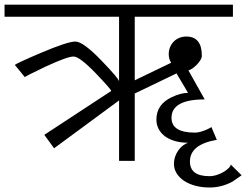

<svg xmlns="http://www.w3.org/2000/svg" viewBox="-20 -707 1082 844"><path d="M1042 63.5Q1032.2 70.3 1022.5 77.1Q1012.7 84 1002.9 90.8Q955.1 117.2 901.4 117.2Q867.2 117.2 838.4 109.4Q809.6 101.6 788.8 87.6Q768.1 73.7 756.3 54.7Q744.6 35.6 744.6 12.7Q744.6 -2.9 749.5 -17.6Q754.4 -32.2 762.9 -44.7Q771.5 -57.1 782.7 -66.2Q793.9 -75.2 806.6 -79.6Q774.4 -79.6 748.5 -87.2Q722.7 -94.7 704.8 -108.2Q687 -121.6 677.2 -140.4Q667.5 -159.2 667.5 -181.6Q667.5 -248 734.9 -279.8Q774.9 -298.8 806.6 -298.8L755.9 -384.3L572.3 -295.9V0H503.4V-265.6L217.8 -55.2L174.8 -114.3L468.8 -307.1Q468.8 -314 401.9 -383.8Q330.1 -458.5 303.2 -458.5Q275.9 -458.5 179.2 -413.6Q89.4 -371.1 89.4 -367.7L45.4 -421.4Q49.8 -427.7 159.7 -474.6Q277.3 -524.4 311.5 -524.4Q345.7 -524.4 427.2 -439.5Q501 -362.8 503.4 -349.6V-633.3H0V-686.5H1003.9V-633.3H572.3V-354L732.4 -431.2Q721.7 -447.8 721.7 -469.2Q721.7 -485.4 727.5 -499.5Q733.4 -513.7 743.7 -524.2Q753.9 -534.7 768.1 -540.5Q782.2 -546.4 798.8 -546.4Q867.2 -546.4 867.2 -462.4Q867.2 -452.6 859.9 -441.2Q852.5 -429.7 842.8 -420.2Q833 -410.6 823 -404.3Q813 -397.9 808.1 -397.9L879.9 -270Q733.9 -270 733.9 -189Q733.9 -124 836.9 -124Q847.7 -124 860.4 -127.4Q873 -130.9 883.8 -135.3Q894.5 -139.6 901.9 -143.8Q909.2 -147.9 909.2 -149.4Q909.2 -149.9 908.7 -149.9L933.1 -92.3Q814.9 -72.3 814.9 2.9Q814.9 67.4 900.4 67.4Q917 67.4 933.8 61.8Q950.7 56.2 964.1 48.1Q977.5 40 985.8 31.2Q994.1 22.5 994.1 16.1Z"/></svg>

Font: SakalBharati
Style: Regular
Weight: 400
Designer: CDAC GIST
Foundry: CDAC
Version: 13.02